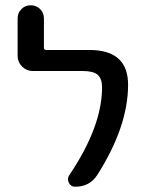

<svg xmlns="http://www.w3.org/2000/svg" viewBox="-20 -710 549 730"><path d="M104 -440Q81 -440 64 -457Q47 -474 47 -497V-640Q47 -661 61.5 -675.5Q76 -690 97 -690Q118 -690 132.5 -675.5Q147 -661 147 -640V-529Q147 -520 156 -520H320Q467 -520 467 -388Q467 -229 350 -45Q321 0 266 0Q249 0 241.5 -15.5Q234 -31 244 -45Q368 -229 368 -378Q368 -411 351.5 -425.5Q335 -440 295 -440Z"/></svg>

Font: Rounded Mplus 1c Medium
Style: Regular
Weight: 500
Version: Version 1.059.20150529